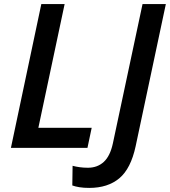

<svg xmlns="http://www.w3.org/2000/svg" viewBox="-20 -734 843 953"><path d="M34.2 0 185.1 -713.9H300.8L170.4 -99.6H435.1L414.1 0ZM422.9 198.7Q395.5 198.7 374.5 195.3Q353.5 191.9 338.9 186.5L340.3 88.9Q356.4 93.3 375.5 95.9Q394.5 98.6 416.5 98.6Q463.4 98.6 495.1 69.6Q526.9 40.5 540.5 -23.4L687.5 -713.9H803.2L653.3 -8.3Q629.4 103 572.3 150.9Q515.1 198.7 422.9 198.7Z"/></svg>

Font: Open Sans SemiBold
Style: Italic
Weight: 600
Italic angle: -12°
Designer: Monotype Design Team
Foundry: Monotype Imaging Inc.
Version: Version 3.003; ttfautohint (v1.8.4)